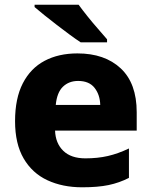

<svg xmlns="http://www.w3.org/2000/svg" viewBox="-20 -786 643 816"><path d="M309 -559Q425 -559 493 -495.5Q561 -432 561 -309V-231H214Q216 -177 249 -145Q282 -113 343 -113Q395 -113 438.5 -123Q482 -133 528 -155V-30Q487 -9 441.5 0.5Q396 10 329 10Q246 10 181.5 -20Q117 -50 80.5 -112.5Q44 -175 44 -271Q44 -368 77 -432Q110 -496 169.5 -527.5Q229 -559 309 -559ZM312 -442Q273 -442 247.5 -417.5Q222 -393 217 -340H406Q405 -383 382 -412.5Q359 -442 312 -442ZM314 -766Q330 -744 352 -716.5Q374 -689 396.5 -663.5Q419 -638 435 -619V-606H323Q303 -619 276.5 -638.5Q250 -658 221.5 -680Q193 -702 168 -722Q143 -742 127 -756V-766Z"/></svg>

Font: Noto Sans Sinhala ExtraBold
Style: Regular
Weight: 800
Designer: Jelle Bosma - Monotype Design Team
Foundry: Monotype Imaging Inc.
Version: Version 2.006; ttfautohint (v1.8.4.7-5d5b)